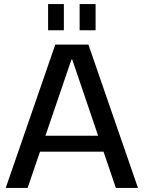

<svg xmlns="http://www.w3.org/2000/svg" viewBox="-20 -918 702 938"><path d="M250 -700H412L654 0H546L333 -627H329L115 0H8ZM154 -255H506V-177H154ZM292 -898V-770H215V-898ZM447 -898V-770H369V-898Z"/></svg>

Font: Pathway Extreme 8pt Thin 12pt Medium
Style: Regular
Weight: 500
Version: Version 1.001;gftools[0.9.26]